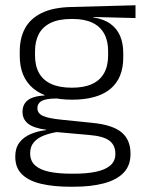

<svg xmlns="http://www.w3.org/2000/svg" viewBox="-20 -522 546 729"><path d="M253.5 -143.5Q157.5 -143.5 106.2 -186.2Q55 -229 55 -310V-327Q55 -377 74.8 -414Q94.5 -451 138 -472.5Q181.5 -494 252 -495.5L494.5 -502V-453.5L334.5 -457.5V-456Q375 -449.5 400 -431Q425 -412.5 436.5 -384.5Q448 -356.5 448 -320.5V-303.5Q448 -225 398.8 -184.2Q349.5 -143.5 253.5 -143.5ZM250.5 137.5H261Q309 137.5 344 130.2Q379 123 398.5 106.5Q418 90 418 62.5V61Q418 29.5 395.5 12.2Q373 -5 319 -9.5L184 -21.5L205 -22Q172.5 -17.5 147.8 -8Q123 1.5 108.8 18Q94.5 34.5 94.5 59.5V60.5Q94.5 89.5 114 106.5Q133.5 123.5 168.5 130.5Q203.5 137.5 250.5 137.5ZM260 187H247Q183.5 187 136.5 176Q89.5 165 63.8 140.2Q38 115.5 38 73.5V71.5Q38 40 53.8 19.2Q69.5 -1.5 96.5 -13Q123.5 -24.5 155.5 -28L155 -29.5Q108.5 -35.5 87 -52.2Q65.5 -69 65.5 -97V-97.5Q65.5 -116 74.2 -129.5Q83 -143 101.5 -150.5Q120 -158 149.5 -159.5V-168.5L230 -147L192 -148Q152.5 -147.5 137.2 -138.2Q122 -129 122 -111.5V-111Q122 -92 142.5 -82.2Q163 -72.5 213.5 -67.5L331 -55.5Q407 -48 441.2 -19.8Q475.5 8.5 475.5 61V63Q475.5 107 449 134.2Q422.5 161.5 374 174.2Q325.5 187 260 187ZM253 -189Q298.5 -189 329 -202.8Q359.5 -216.5 375 -244Q390.5 -271.5 390.5 -311V-328.5Q390.5 -367.5 375.2 -394.8Q360 -422 330.2 -436Q300.5 -450 255.5 -450H252Q202.5 -450 171.8 -434.8Q141 -419.5 127 -392Q113 -364.5 113 -328V-311.5Q113 -271.5 128.5 -244.2Q144 -217 175 -203Q206 -189 253 -189Z"/></svg>

Font: Anek Kannada Light
Style: Regular
Weight: 300
Designer: Vaishnavi Murthy, Maithili Shingre (Kannada) & Yesha Goshar (Latin)
Foundry: Ek Type
Version: Version 1.003